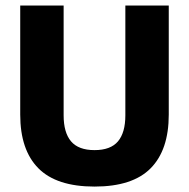

<svg xmlns="http://www.w3.org/2000/svg" viewBox="-20 -659 683 694"><path d="M321.7 15.4Q184.3 15.4 118.7 -50.8Q53.1 -117 53.1 -244.8V-639H210V-242.2Q210 -179.8 236.8 -148.1Q263.7 -116.4 321.7 -116.4Q379.8 -116.4 406.5 -148.1Q433.1 -179.8 433.1 -242.2V-639H590V-244.8Q590 -117 524.6 -50.8Q459.3 15.4 321.7 15.4Z"/></svg>

Font: Anek Odia Medium
Style: Regular
Weight: 500
Designer: Yesha Goshar & Mahesh Sahu (Odia), Yesha Goshar (Latin)
Foundry: Ek Type
Version: Version 1.003